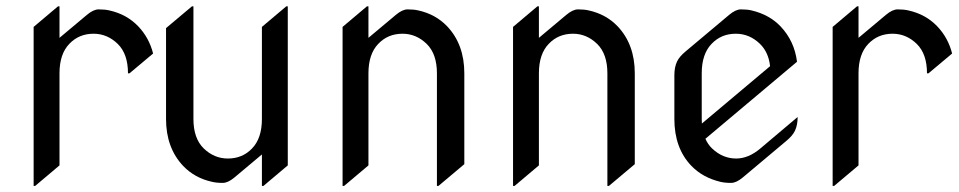

<svg xmlns="http://www.w3.org/2000/svg" viewBox="-20 -577 3077 616"><path d="M87.9 19.5V-490.7L166 -556.6H170.9V-455.6L258.8 -529.3Q279.8 -546.9 296.4 -546.9Q316.9 -546.9 331.1 -543.5Q386.7 -531.2 423.8 -492.2Q458.5 -455.6 471.2 -405.3L395.5 -341.8H390.6Q390.6 -403.8 357.9 -436Q324.2 -468.8 280.3 -468.8Q233.4 -468.8 202.6 -436.5Q170.9 -403.8 170.9 -341.8V-46.4L92.8 19.5Z M825.2 19.5H820.3V-81.5L732.4 -7.8Q711.4 9.8 694.8 9.8Q674.3 9.8 660.2 6.3Q604.5 -5.9 567.4 -44.9Q512.7 -103 512.7 -195.3V-486.8L595.7 -556.6H600.6V-195.3Q600.6 -133.3 633.3 -101.1Q667 -68.4 710.9 -68.4Q757.8 -68.4 788.6 -100.6Q820.3 -133.3 820.3 -195.3V-490.7L898.4 -556.6H903.3V-46.4Z M1079.1 19.5V-490.7L1157.2 -556.6H1162.1V-455.6L1250 -529.3Q1271 -546.9 1287.6 -546.9Q1308.1 -546.9 1322.3 -543.5Q1377.9 -531.2 1415 -492.2Q1469.7 -434.1 1469.7 -341.8V-50.3L1386.7 19.5H1381.8V-341.8Q1381.8 -403.8 1349.1 -436Q1315.4 -468.8 1271.5 -468.8Q1224.6 -468.8 1193.8 -436.5Q1162.1 -403.8 1162.1 -341.8V-46.4L1084 19.5Z M1626 19.5V-490.7L1704.1 -556.6H1709V-455.6L1796.9 -529.3Q1817.9 -546.9 1834.5 -546.9Q1855 -546.9 1869.1 -543.5Q1924.8 -531.2 1961.9 -492.2Q2016.6 -434.1 2016.6 -341.8V-50.3L1933.6 19.5H1928.7V-341.8Q1928.7 -403.8 1896 -436Q1862.3 -468.8 1818.4 -468.8Q1771.5 -468.8 1740.7 -436.5Q1709 -403.8 1709 -341.8V-46.4L1630.9 19.5Z M2325.7 9.8Q2305.2 9.8 2291 6.3Q2234.4 -7.3 2198.2 -44.9Q2143.6 -101.6 2143.6 -195.3V-335.4Q2143.6 -361.8 2152.3 -379.9Q2159.7 -395.5 2179.7 -412.1L2319.3 -529.3Q2340.3 -546.9 2356.9 -546.9Q2377.4 -546.9 2391.6 -543.5Q2448.7 -529.8 2484.4 -492.2Q2528.8 -445.3 2537.1 -378.9L2243.2 -131.8Q2251 -113.8 2264.2 -101.1Q2298.3 -68.4 2341.8 -68.4Q2381.3 -68.4 2419.4 -100.6L2539.1 -201.7Q2539.1 -175.3 2530.3 -157.2Q2522.9 -141.6 2502.9 -125L2363.3 -7.8Q2342.3 9.8 2325.7 9.8ZM2231.9 -180.7Q2231.9 -180.7 2450.7 -364.7Q2445.8 -409.2 2418.5 -436Q2384.8 -468.8 2340.8 -468.8Q2293.9 -468.8 2263.2 -436.5Q2231.4 -403.8 2231.4 -341.8V-195.8Q2231.4 -188 2231.9 -180.7Z M2651.4 19.5V-490.7L2729.5 -556.6H2734.4V-455.6L2822.3 -529.3Q2843.3 -546.9 2859.9 -546.9Q2880.4 -546.9 2894.5 -543.5Q2950.2 -531.2 2987.3 -492.2Q3022 -455.6 3034.7 -405.3L2959 -341.8H2954.1Q2954.1 -403.8 2921.4 -436Q2887.7 -468.8 2843.8 -468.8Q2796.9 -468.8 2766.1 -436.5Q2734.4 -403.8 2734.4 -341.8V-46.4L2656.2 19.5Z"/></svg>

Font: Gothica
Style: Book
Weight: 400
Designer: Wojciech Kalinowski "wmk69" (wmk69@o2.pl)
Foundry: Wojciech Kalinowski "wmk69" (wmk69@o2.pl)
Version: Version 2.1.0; 2021-05-14